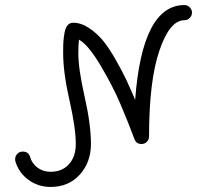

<svg xmlns="http://www.w3.org/2000/svg" viewBox="-20 -570 810 760"><path d="M40 60Q40 48 48.5 39Q57 30 70 30Q93 30 99 51Q107 78 129 94Q151 110 180 110Q226 110 253 80Q280 50 280 0Q280 -63 255 -173Q230 -283 230 -360V-367Q230 -391 231 -406Q232 -421 235.5 -440.5Q239 -460 247.5 -470Q256 -480 270 -480Q301 -480 332.5 -459Q364 -438 387.5 -409.5Q411 -381 437.5 -334.5Q464 -288 479.5 -255Q495 -222 515 -175Q543 -550 710 -550Q722 -550 731 -541Q740 -532 740 -520Q740 -508 731 -499Q722 -490 710 -490Q652 -490 611 -370Q570 -250 570 -30Q570 -18 561.5 -9Q553 0 540 0Q519 0 512 -20Q487 -87 457 -157.5Q427 -228 378.5 -310Q330 -392 293 -413Q290 -395 290 -360Q290 -297 315 -187Q340 -77 340 0Q340 72 296 121Q252 170 180 170Q132 170 93.5 142.5Q55 115 41 69Q40 66 40 60Z"/></svg>

Font: Pecita
Style: Book
Weight: 400
Width: 7
Version: Version 4.3